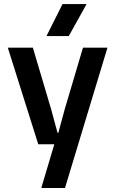

<svg xmlns="http://www.w3.org/2000/svg" viewBox="-20 -738 573 958"><path d="M186 200.2 251 -18.1H170.9L19 -500H144L234.9 -193.8L267.1 -75.2H271L303.2 -193.8L394 -500H516.1L304.2 200.2ZM211.9 -558.1 292 -717.8H412.1L323.2 -558.1Z"/></svg>

Font: TASA Orbiter Deck SemiBold
Style: Regular
Weight: 600
Designer: Weizhong Zhang
Version: Version 1.000;Glyphs 3.1.2 (3151)